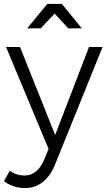

<svg xmlns="http://www.w3.org/2000/svg" viewBox="-28 -764 544 981"><path d="M251 -694.8 180.2 -619.1H110.8L213.9 -744.1H288.1L390.1 -619.1H320.8ZM426.8 -523.9H496.1L253.9 75.2Q230 134.8 190.7 165.8Q151.4 196.8 100.1 196.8Q38.1 196.8 -7.8 161.1L22 108.9Q56.2 132.8 97.2 132.8Q163.6 132.8 198.2 50.8L220.2 -2.9L2.9 -523.9H74.2L253.9 -74.2Z"/></svg>

Font: Montserrat arm Light
Style: Regular
Weight: 300
Designer: Julieta Ulanovsky
Foundry: Julieta Ulanovsky
Version: Version 6.000;PS 006.000;hotconv 1.0.88;makeotf.lib2.5.64775